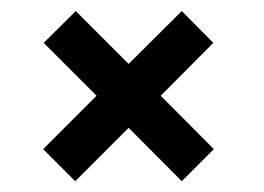

<svg xmlns="http://www.w3.org/2000/svg" viewBox="-20 -484 490 356"><path d="M60 -207.5 159 -306.5 61 -404.5 120.5 -463.5 218.5 -365.5 317 -463.5 375.5 -404.5 278 -306.5 376.5 -207.5 317 -148 218.5 -247 119.5 -148Z"/></svg>

Font: League Mono Condensed Medium
Style: Regular
Weight: 500
Width: 1
Designer: Tyler Finck
Foundry: The League of Moveable Type / Tyler Finck
Version: Version 2.210